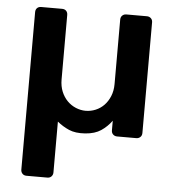

<svg xmlns="http://www.w3.org/2000/svg" viewBox="-52 -568 736 816"><g transform="rotate(5 316.0 -160.0)"><path d="M91 200Q80 200 73.5 193Q67 186 67 176V-496Q67 -507 73.5 -513.5Q80 -520 91 -520H180Q191 -520 197.5 -513.5Q204 -507 204 -496V-221Q204 -192 213.5 -169Q223 -146 239 -130Q255 -114 275.5 -105.5Q296 -97 317 -97Q339 -97 359.5 -105.5Q380 -114 395.5 -130Q411 -146 420.5 -169Q430 -192 430 -221V-496Q430 -507 437 -513.5Q444 -520 454 -520H542Q552 -520 559 -513.5Q566 -507 566 -496V-24Q566 -13 559 -6.5Q552 0 542 0H460Q450 0 443 -6.5Q436 -13 436 -24V-65Q417 -39 391 -21.5Q365 -4 324 -1Q282 2 254.5 -10Q227 -22 204 -41V176Q204 186 197.5 193Q191 200 180 200Z"/></g></svg>

Font: Fz Rubik Med
Style: Regular
Weight: 500
Designer: Hubert and Fischer
Foundry: Hubert and Fischer
Version: Vit hóa bi FontZin.com